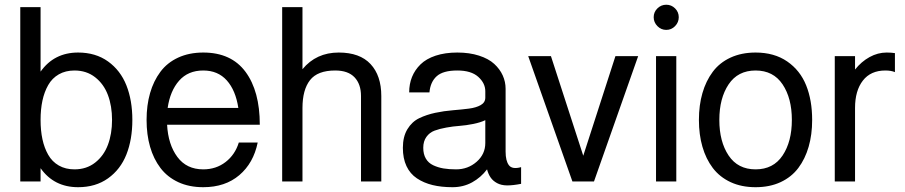

<svg xmlns="http://www.w3.org/2000/svg" viewBox="-20 -760 3788 804"><path d="M64.9 0V-730H149.9V-460Q206.5 -540 307.1 -540Q380.4 -540 432.4 -502.7Q484.4 -465.3 509.3 -402.6Q534.2 -339.8 534.2 -257.8Q534.2 -175.8 509.3 -113Q484.4 -50.3 432.4 -13.2Q380.4 23.9 307.1 23.9Q206.1 23.9 149.9 -55.7V0ZM292 -50.8Q342.3 -50.8 378.4 -79.1Q414.6 -107.4 431.9 -153.6Q449.2 -199.7 449.2 -257.8Q449.2 -315.9 431.9 -362.1Q414.6 -408.2 378.4 -436.5Q342.3 -464.8 292 -464.8Q254.4 -464.8 226.3 -448.7Q198.2 -432.6 181.9 -403.8Q165.5 -375 157.7 -338.6Q149.9 -302.2 149.9 -257.8Q149.9 -213.4 157.7 -177Q165.5 -140.6 181.9 -111.8Q198.2 -83 226.3 -66.9Q254.4 -50.8 292 -50.8Z M831.1 23.9Q772 23.9 726.3 2.7Q680.7 -18.6 651.9 -56.6Q623 -94.7 608.4 -145.5Q593.8 -196.3 593.8 -257.8Q593.8 -319.3 608.4 -370.1Q623 -420.9 651.6 -459.2Q680.2 -497.6 726.1 -518.8Q772 -540 831.1 -540Q948.2 -540 1008.1 -459.2Q1067.9 -378.4 1067.9 -237.8H982.9H679.7Q684.1 -154.8 722.7 -102.8Q761.2 -50.8 831.1 -50.8Q884.8 -50.8 924.6 -81.5Q964.4 -112.3 980 -163.1H1059.1Q1041.5 -77.1 982.2 -26.6Q922.9 23.9 831.1 23.9ZM831.1 -464.8Q767.6 -464.8 730 -422.1Q692.4 -379.4 682.1 -308.1H978Q966.8 -381.8 929.7 -423.3Q892.6 -464.8 831.1 -464.8Z M1161.6 0V-730H1246.6V-470.2Q1304.2 -540 1398.4 -540Q1486.8 -540 1531.7 -491.7Q1576.7 -443.4 1576.7 -357.9V0H1491.7V-357.9Q1491.7 -407.7 1464.6 -436.3Q1437.5 -464.8 1383.8 -464.8Q1309.6 -464.8 1278.1 -424.3Q1246.6 -383.8 1246.6 -308.1V0Z M2162.1 -60.1V9.8Q2127.4 16.6 2103 16.4Q2078.6 16.1 2061.5 6.8Q2044.4 -2.4 2034.7 -16.4Q2024.9 -30.3 2019.5 -50.8Q1993.7 -16.6 1956.8 3.7Q1919.9 23.9 1875 23.9Q1828.1 23.9 1791.3 14.9Q1754.4 5.9 1725.8 -13.2Q1697.3 -32.2 1682.1 -64.5Q1667 -96.7 1667 -141.1Q1667 -187.5 1686 -219Q1705.1 -250.5 1735.6 -265.1Q1766.1 -279.8 1802.7 -287.6Q1839.4 -295.4 1876.2 -298.3Q1913.1 -301.3 1943.6 -305.2Q1974.1 -309.1 1993.2 -320.1Q2012.2 -331.1 2012.2 -351.1V-377.9Q2012.2 -411.6 1982.7 -438.2Q1953.1 -464.8 1895 -464.8Q1835.4 -464.8 1808.8 -440.9Q1782.2 -417 1778.3 -373H1693.4Q1693.4 -408.2 1705.3 -437.7Q1717.3 -467.3 1741 -490.5Q1764.6 -513.7 1804.2 -526.9Q1843.8 -540 1895 -540Q1945.8 -540 1985.8 -527.1Q2025.9 -514.2 2049.6 -492.4Q2073.2 -470.7 2085.2 -444.1Q2097.2 -417.5 2097.2 -388.2V-125Q2097.2 -86.4 2111.1 -68.1Q2125 -49.8 2162.1 -60.1ZM2012.2 -161.1V-256.8Q1992.2 -247.1 1961.9 -241Q1931.6 -234.9 1904.5 -232.9Q1877.4 -231 1848.9 -225.8Q1820.3 -220.7 1799.6 -212.9Q1778.8 -205.1 1765.6 -186.8Q1752.4 -168.5 1752.4 -141.1Q1752.4 -114.3 1763.2 -95.9Q1773.9 -77.6 1793.9 -68.1Q1814 -58.6 1836.9 -54.7Q1859.9 -50.8 1890.1 -50.8Q1939.5 -50.8 1975.8 -82.5Q2012.2 -114.3 2012.2 -161.1Z M2377 0 2191.9 -524.9H2287.1L2422.4 -107.9L2557.1 -524.9H2652.3L2467.3 0H2457H2387.2Z M2727.1 0V-524.9H2812V0ZM2732.9 -650.6Q2717.3 -666.5 2717.3 -688Q2717.3 -709.5 2732.9 -724.9Q2748.5 -740.2 2770 -740.2Q2791.5 -740.2 2806.9 -724.9Q2822.3 -709.5 2822.3 -688Q2822.3 -666.5 2806.9 -650.6Q2791.5 -634.8 2770 -634.8Q2748.5 -634.8 2732.9 -650.6Z M3144 -540Q3222.2 -540 3276.4 -502.7Q3330.6 -465.3 3355.7 -402.8Q3380.9 -340.3 3380.9 -257.8Q3380.9 -196.3 3366.2 -145.5Q3351.6 -94.7 3323 -56.6Q3294.4 -18.6 3248.8 2.7Q3203.1 23.9 3144 23.9Q3085 23.9 3039.3 2.7Q2993.7 -18.6 2964.8 -56.6Q2936 -94.7 2921.4 -145.5Q2906.7 -196.3 2906.7 -257.8Q2906.7 -319.3 2921.4 -370.1Q2936 -420.9 2964.6 -459.2Q2993.2 -497.6 3039.1 -518.8Q3085 -540 3144 -540ZM3031 -406.7Q2992.2 -348.6 2992.2 -257.8Q2992.2 -167 3031 -108.9Q3069.8 -50.8 3144 -50.8Q3218.3 -50.8 3257.1 -108.9Q3295.9 -167 3295.9 -257.8Q3295.9 -348.6 3257.1 -406.7Q3218.3 -464.8 3144 -464.8Q3069.8 -464.8 3031 -406.7Z M3727.5 -458Q3711.4 -464.8 3687.5 -464.8Q3626 -464.8 3593.3 -422.6Q3560.5 -380.4 3560.5 -308.1V0H3475.6V-524.9H3560.5V-468.8Q3586.9 -502 3621.3 -521Q3655.8 -540 3692.9 -540Q3711.4 -540 3727.5 -537.6Z"/></svg>

Font: Miedinger*
Style: Book
Weight: 400
Version: Version 001.000